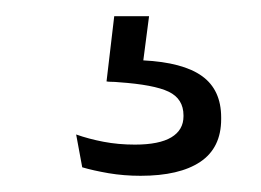

<svg xmlns="http://www.w3.org/2000/svg" viewBox="-20 -26 322 237"><path d="M164 -6 154.5 67 127.5 48Q133.5 48 141.5 48Q149.5 48 156.5 48.5Q206 51 229.5 68Q253 85 253 119V121Q253 156.5 227.2 173.8Q201.5 191 153.5 191Q133 191 114 187.8Q95 184.5 81.5 180.5L74 140Q89.5 145.5 107.8 149Q126 152.5 146.5 152.5Q176.5 152.5 191.5 143.5Q206.5 134.5 206.5 117.5V116.5Q206.5 96 188.2 87.2Q170 78.5 126.5 75.5Q121.5 75 117.8 75Q114 75 111.5 74.5L121 -6Z"/></svg>

Font: Anek Telugu Medium Light
Style: Regular
Weight: 300
Version: Version 1.003